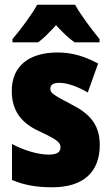

<svg xmlns="http://www.w3.org/2000/svg" viewBox="-20 -786 472 816"><path d="M299 -766H138C118 -728 64 -655 33 -620V-606H142C164 -622 188 -646 218 -679C248 -647 272 -623 297 -606H403V-620C365 -667 324 -721 299 -766ZM404 -170C404 -259 358 -305 282 -343C205 -384 194 -390 194 -409C194 -426 207 -434 232 -434C268 -434 314 -416 353 -393L397 -516C339 -547 286 -563 225 -563C103 -563 30 -505 30 -400C30 -318 68 -265 143 -230C225 -192 237 -180 237 -160C237 -138 221 -129 187 -129C139 -129 80 -148 31 -174V-21C86 2 140 10 201 10C335 10 404 -55 404 -170Z"/></svg>

Font: Noto Sans Condensed Black
Style: Regular
Weight: 900
Width: 3
Designer: Monotype Design Team
Foundry: Monotype Imaging Inc.
Version: Version 2.013